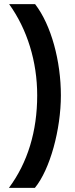

<svg xmlns="http://www.w3.org/2000/svg" viewBox="-20 -752 361 924"><path d="M148 152C221 63 273 -129 273 -293C273 -457 227 -631 149 -732H24C111 -611 159 -456 159 -293C159 -120 113 31 23 152Z"/></svg>

Font: Decalotype
Style: Bold
Weight: 700
Designer: Alfredo Marco Pradil
Foundry: Alfredo Marco Pradil
Version: Version 1.0